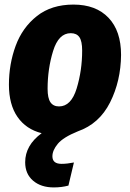

<svg xmlns="http://www.w3.org/2000/svg" viewBox="-20 -571 568 839"><path d="M209 112Q209 145 249 145Q273 145 303 139L279 240Q249 248 215 248Q159 248 124.5 218.5Q90 189 90 138Q90 64 162 11Q94 -6 56.5 -60Q19 -114 19 -201Q19 -291 48.5 -371Q78 -451 141.5 -501Q205 -551 301 -551Q399 -551 454 -493.5Q509 -436 509 -331Q508 -217 461 -123.5Q414 -30 320 3Q256 29 232.5 57.5Q209 86 209 112ZM188 -183Q188 -142 200.5 -124Q213 -106 238 -106Q291 -106 315 -184.5Q339 -263 339 -350Q339 -391 327 -408.5Q315 -426 289 -426Q236 -426 212 -348Q188 -270 188 -183Z"/></svg>

Font: Fira Sans Condensed ExtraBold
Style: Italic
Weight: 800
Width: 3
Italic angle: -8°
Designer: bBox Type GmbH & Carrois Corporate GbR & Edenspiekermann AG
Foundry: bBox Type GmbH & Carrois Corporate GbR & Edenspiekermann AG
Version: Version 4.301